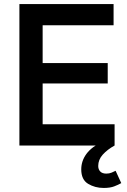

<svg xmlns="http://www.w3.org/2000/svg" viewBox="-20 -720 630 950"><path d="M76 0V-700H542V-595H191V-408H513V-307H191V-105H547V0ZM493 210Q450 210 416 189.5Q382 169 382 118Q382 76 408 41Q434 6 489 -20L547 0Q511 20 488.5 45Q466 70 466 101Q466 118 476 128.5Q486 139 506 139Q521 139 532.5 134Q544 129 552 125L580 186Q566 194 545.5 202Q525 210 493 210Z"/></svg>

Font: Outfit Medium
Style: Regular
Weight: 500
Designer: Rodrigo Fuenzalida
Foundry: fragTYPE
Version: Version 1.100; ttfautohint (v1.8.4.7-5d5b);gftools[0.9.27]